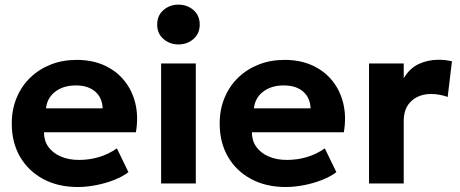

<svg xmlns="http://www.w3.org/2000/svg" viewBox="-20 -772 1934 808"><path d="M307 15Q224.5 15 162 -18.5Q99.5 -52 64.5 -112Q29.5 -172 29.5 -252.5Q29.5 -311 49.8 -360Q70 -409 106.8 -444.8Q143.5 -480.5 193.2 -500.2Q243 -520 302.5 -520Q368 -520 418.8 -497Q469.5 -474 503 -432.8Q536.5 -391.5 549.8 -336Q563 -280.5 552 -215.5H165Q165 -180.5 183.2 -154.5Q201.5 -128.5 234.8 -113.8Q268 -99 312.5 -99Q356.5 -99 396.5 -111Q436.5 -123 472 -147.5L520.5 -47.5Q496.5 -29 460.5 -14.8Q424.5 -0.5 384.2 7.2Q344 15 307 15ZM173.5 -316H412Q410.5 -360.5 380.8 -386.5Q351 -412.5 299 -412.5Q247 -412.5 212.8 -386.5Q178.5 -360.5 173.5 -316Z M658 0V-505H804V0ZM731 -585Q694.5 -585 668 -607.8Q641.5 -630.5 641.5 -668.5Q641.5 -707 668 -729.8Q694.5 -752.5 731 -752.5Q767.5 -752.5 794 -729.8Q820.5 -707 820.5 -668.5Q820.5 -630.5 794 -607.8Q767.5 -585 731 -585Z M1182 15Q1099.5 15 1037 -18.5Q974.5 -52 939.5 -112Q904.5 -172 904.5 -252.5Q904.5 -311 924.8 -360Q945 -409 981.8 -444.8Q1018.5 -480.5 1068.2 -500.2Q1118 -520 1177.5 -520Q1243 -520 1293.8 -497Q1344.5 -474 1378 -432.8Q1411.5 -391.5 1424.8 -336Q1438 -280.5 1427 -215.5H1040Q1040 -180.5 1058.2 -154.5Q1076.5 -128.5 1109.8 -113.8Q1143 -99 1187.5 -99Q1231.5 -99 1271.5 -111Q1311.5 -123 1347 -147.5L1395.5 -47.5Q1371.5 -29 1335.5 -14.8Q1299.5 -0.5 1259.2 7.2Q1219 15 1182 15ZM1048.5 -316H1287Q1285.5 -360.5 1255.8 -386.5Q1226 -412.5 1174 -412.5Q1122 -412.5 1087.8 -386.5Q1053.5 -360.5 1048.5 -316Z M1533 0V-505H1679V-442.5Q1703.5 -484.5 1742 -502.5Q1780.5 -520.5 1826 -520.5Q1842 -520.5 1855.5 -518.8Q1869 -517 1882 -514.5L1864 -364Q1848 -370 1830 -373.2Q1812 -376.5 1794.5 -376.5Q1744 -376.5 1711.5 -347Q1679 -317.5 1679 -263V0Z"/></svg>

Font: Geologica SemiBold
Style: Regular
Weight: 600
Designer: Sindre Bremnes, Frode Helland
Foundry: Monokrom Skriftforlag AS
Version: Version 1.010;gftools[0.9.28]